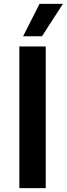

<svg xmlns="http://www.w3.org/2000/svg" viewBox="-20 -974 346 994"><path d="M197.3 -786.1Q224.6 -828.1 305.7 -954.1Q275.4 -954.1 184.6 -954.1Q164.1 -912.1 99.6 -786.1Q124 -786.1 197.3 -786.1ZM216.8 0Q216.8 -183.6 216.8 -733.4Q182.6 -733.4 80.1 -733.4Q80.1 -710 80.1 -640.6Q80.1 -480.5 80.1 0Q114.3 0 216.8 0Z"/></svg>

Font: BM-Biotif
Style: Bold
Weight: 400
Designer: Deni Anggara
Version: Version 1.000;PS 001.000;hotconv 1.0.88;makeotf.lib2.5.64776